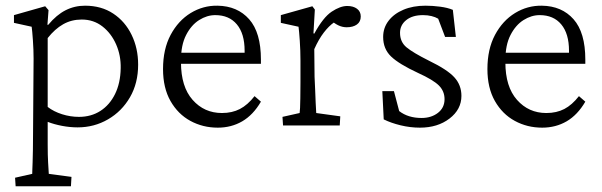

<svg xmlns="http://www.w3.org/2000/svg" viewBox="-20 -443 2126 678"><path d="M35.2 214.8 33.2 184.6 93.8 170.9Q93.8 166 94.2 156.2Q94.7 146.5 95.2 129.4Q95.7 112.3 96.2 87.4Q96.7 62.5 96.7 27.3L98.6 -236.3Q98.6 -266.6 96.2 -300.8Q93.8 -335 91.8 -348.6L29.3 -362.3V-389.6L139.6 -420.9L151.4 -407.2L147.5 -355.5H150.4Q179.7 -390.6 211.4 -406.7Q243.2 -422.9 280.3 -422.9Q337.9 -422.9 379.9 -395Q421.9 -367.2 444.8 -319.8Q467.8 -272.5 467.8 -214.8Q467.8 -149.4 439 -99.6Q410.2 -49.8 361.3 -21.5Q312.5 6.8 253.9 6.8Q227.5 6.8 199.2 1.5Q170.9 -3.9 148.4 -12.7V66.4Q148.4 106.4 149.9 130.9Q151.4 155.3 152.3 170.9L232.4 181.6L230.5 214.8ZM258.8 -30.3Q301.8 -30.3 334.5 -51.3Q367.2 -72.3 386.2 -110.8Q405.3 -149.4 406.2 -202.1Q407.2 -247.1 390.1 -286.1Q373 -325.2 341.8 -349.6Q310.5 -374 268.6 -374Q232.4 -374 203.1 -357.4Q173.8 -340.8 148.4 -308.6V-65.4Q169.9 -48.8 199.2 -39.6Q228.5 -30.3 258.8 -30.3Z M749 7.8Q696.3 7.8 652.3 -16.1Q608.4 -40 582 -86.4Q555.7 -132.8 555.7 -199.2Q555.7 -269.5 582.5 -319.8Q609.4 -370.1 653.3 -397Q697.3 -423.8 748 -422.9Q818.4 -421.9 859.9 -375Q901.4 -328.1 901.4 -232.4V-217.8H593.8V-256.8H852.5L843.8 -249V-263.7Q843.8 -324.2 816.4 -356.9Q789.1 -389.6 740.2 -389.6Q710.9 -389.6 683.1 -372.1Q655.3 -354.5 637.2 -319.3Q619.1 -284.2 619.1 -230.5V-222.7Q619.1 -136.7 660.2 -90.3Q701.2 -43.9 763.7 -43.9Q799.8 -43.9 827.1 -58.1Q854.5 -72.3 878.9 -103.5L901.4 -84Q874 -37.1 835.4 -14.6Q796.9 7.8 749 7.8Z M979.5 0 977.5 -30.3 1038.1 -43.9Q1039.1 -49.8 1039.6 -62Q1040 -74.2 1040.5 -96.2Q1041 -118.2 1041 -151.4V-229.5Q1041 -263.7 1038.6 -299.3Q1036.1 -335 1034.2 -348.6L971.7 -362.3V-389.6L1083 -420.9L1091.8 -409.2L1086.9 -325.2L1089.8 -324.2Q1121.1 -381.8 1151.4 -401.9Q1181.6 -421.9 1206.1 -421.9Q1227.5 -421.9 1240.7 -412.1Q1253.9 -402.3 1253.9 -384.8Q1253.9 -366.2 1240.2 -356.4Q1226.6 -346.7 1204.1 -346.7Q1188.5 -346.7 1173.8 -354Q1159.2 -361.3 1148.4 -372.1L1160.2 -364.3Q1141.6 -351.6 1123.5 -328.1Q1105.5 -304.7 1089.8 -269.5L1090.8 -171.9Q1091.8 -152.3 1092.8 -127.9Q1093.8 -103.5 1094.7 -80.6Q1095.7 -57.6 1096.7 -43.9L1181.6 -32.2L1179.7 0Z M1462.9 7.8Q1428.7 7.8 1394.5 -0.5Q1360.4 -8.8 1335 -21.5L1330.1 -121.1H1371.1L1389.6 -50.8Q1420.9 -26.4 1468.8 -26.4Q1502.9 -26.4 1526.4 -44.4Q1549.8 -62.5 1549.8 -92.8Q1549.8 -121.1 1529.8 -141.1Q1509.8 -161.1 1456.1 -185.5Q1388.7 -216.8 1360.8 -243.7Q1333 -270.5 1333 -312.5Q1333 -344.7 1352.1 -369.6Q1371.1 -394.5 1404.8 -408.7Q1438.5 -422.9 1482.4 -422.9Q1507.8 -422.9 1534.2 -419.4Q1560.5 -416 1579.1 -408.2L1589.8 -312.5H1551.8L1527.3 -377Q1517.6 -382.8 1503.9 -386.2Q1490.2 -389.6 1473.6 -389.6Q1436.5 -389.6 1414.6 -372.1Q1392.6 -354.5 1392.6 -327.1Q1392.6 -294.9 1415.5 -275.9Q1438.5 -256.8 1495.1 -228.5Q1559.6 -197.3 1584.5 -169.9Q1609.4 -142.6 1609.4 -104.5Q1609.4 -56.6 1567.4 -24.4Q1525.4 7.8 1462.9 7.8Z M1894.5 7.8Q1841.8 7.8 1797.9 -16.1Q1753.9 -40 1727.5 -86.4Q1701.2 -132.8 1701.2 -199.2Q1701.2 -269.5 1728 -319.8Q1754.9 -370.1 1798.8 -397Q1842.8 -423.8 1893.6 -422.9Q1963.9 -421.9 2005.4 -375Q2046.9 -328.1 2046.9 -232.4V-217.8H1739.3V-256.8H1998L1989.3 -249V-263.7Q1989.3 -324.2 1961.9 -356.9Q1934.6 -389.6 1885.7 -389.6Q1856.4 -389.6 1828.6 -372.1Q1800.8 -354.5 1782.7 -319.3Q1764.6 -284.2 1764.6 -230.5V-222.7Q1764.6 -136.7 1805.7 -90.3Q1846.7 -43.9 1909.2 -43.9Q1945.3 -43.9 1972.7 -58.1Q2000 -72.3 2024.4 -103.5L2046.9 -84Q2019.5 -37.1 1981 -14.6Q1942.4 7.8 1894.5 7.8Z"/></svg>

Font: Crimson Pro ExtraLight
Style: Regular
Weight: 250
Designer: Jacques Le Bailly
Foundry: Baron von Fonthausen
Version: Version 1.003